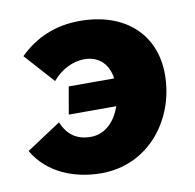

<svg xmlns="http://www.w3.org/2000/svg" viewBox="-66 -597 689 678"><g transform="rotate(-10 278.5 -258.5)"><path d="M245 13C416 13 526 -132 526 -292C526 -437 423 -530 262 -530C176 -530 104 -500 45 -442L140 -336C169 -371 211 -394 255 -394C302 -394 339 -366 347 -309H184L167 -211H337C320 -160 283 -120 231 -120C180 -120 148 -143 128 -190L5 -109C53 -25 148 13 245 13Z"/></g></svg>

Font: Fixel Display ExtraBold
Style: Italic
Weight: 800
Italic angle: -10°
Designer: AlfaBravo + MacPaw
Foundry: Kyrylo Tkachov, Marchela Mozhyna, Serhii Makarenko, Maria Weinstein, Zakhar Kryvoshyya
Version: Version 1.210;Glyphs 3.2 (3217)